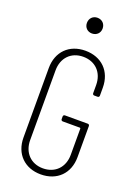

<svg xmlns="http://www.w3.org/2000/svg" viewBox="-168 -968 751 1045"><g transform="rotate(20 207.0 -445.5)"><path d="M208 -808C235 -808 254 -827 254 -853C254 -880 235 -899 208 -899C182 -899 163 -880 163 -853C163 -827 182 -808 208 -808ZM208 8C302 8 365 -54 365 -149V-329C365 -335 361 -339 355 -339H223C217 -339 213 -335 213 -329V-314C213 -308 217 -304 223 -304H322C324 -304 326 -302 326 -300V-148C326 -76 279 -27 208 -27C138 -27 91 -76 91 -148V-552C91 -624 138 -673 208 -673C279 -673 326 -624 326 -552V-505C326 -499 330 -495 336 -495H355C361 -495 365 -499 365 -505V-551C365 -646 302 -708 208 -708C115 -708 52 -646 52 -551V-149C52 -54 115 8 208 8Z"/></g></svg>

Font: Barlow Condensed ExtraLight
Style: Regular
Weight: 275
Width: 3
Designer: Jeremy Tribby
Foundry: Tribby Type
Version: Version 1.422;hotconv 1.0.109;makeotfexe 2.5.65596